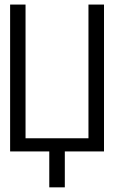

<svg xmlns="http://www.w3.org/2000/svg" viewBox="-20 -657 586 833"><path d="M431.2 0H261.2V155.8H193.8V0H23.9V-637.2H90.8V-57.1H363.8V-637.2H431.2Z"/></svg>

Font: Anonymous Pro
Style: Regular
Weight: 400
Monospace: yes
Designer: Mark Simonson
Version: Version 1.002